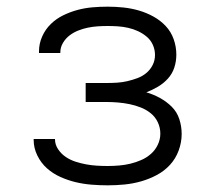

<svg xmlns="http://www.w3.org/2000/svg" viewBox="-20 -548 640 576"><path d="M303 8Q279 8 254.5 6Q230 4 207 -1.5Q184 -7 161.5 -17Q139 -27 121 -43Q103 -59 92 -81.5Q81 -104 81 -128V-131H145V-130Q145 -114 154.5 -100Q164 -86 177.5 -77Q191 -68 206.5 -63Q222 -58 238 -55Q254 -52 270.5 -51Q287 -50 303 -50Q320 -50 337.5 -51.5Q355 -53 371.5 -57Q388 -61 404 -68Q420 -75 433 -86.5Q446 -98 453.5 -114Q461 -130 461 -147Q461 -165 453.5 -181Q446 -197 432.5 -208Q419 -219 402.5 -225.5Q386 -232 369 -235.5Q352 -239 334.5 -240.5Q317 -242 300 -242H237V-299H300Q316 -299 331.5 -300Q347 -301 362 -304.5Q377 -308 392 -313.5Q407 -319 419 -329Q431 -339 438 -353Q445 -367 445 -383Q445 -399 438.5 -413.5Q432 -428 420 -438Q408 -448 394 -454.5Q380 -461 364.5 -464.5Q349 -468 333.5 -469Q318 -470 303 -470Q288 -470 273 -469Q258 -468 243.5 -465Q229 -462 215 -456.5Q201 -451 189 -442Q177 -433 169 -419.5Q161 -406 161 -391V-389H97V-394Q97 -417 106.5 -438.5Q116 -460 132.5 -476Q149 -492 169.5 -502Q190 -512 212 -518Q234 -524 257 -526Q280 -528 303 -528Q327 -528 350.5 -525.5Q374 -523 396.5 -516.5Q419 -510 440 -498.5Q461 -487 477 -470Q493 -453 501 -430.5Q509 -408 509 -384Q509 -364 503 -345.5Q497 -327 484 -312.5Q471 -298 454 -288Q437 -278 419 -271Q440 -265 460 -254Q480 -243 495.5 -227.5Q511 -212 518 -190.5Q525 -169 525 -146Q525 -121 516 -96.5Q507 -72 490 -53.5Q473 -35 450.5 -23Q428 -11 403.5 -4Q379 3 353.5 5.5Q328 8 303 8Z"/></svg>

Font: Iosevka Light Extended
Style: Regular
Weight: 300
Width: 7
Monospace: yes
Designer: Belleve Invis
Foundry: Belleve Invis
Version: Version 32.5.0; ttfautohint (v1.8.4)